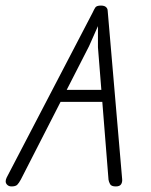

<svg xmlns="http://www.w3.org/2000/svg" viewBox="-42 -670 541 690"><path d="M-1 0Q-12 0 -18.5 -8.5Q-25 -17 -18 -32L291 -625Q296 -636 300.5 -643Q305 -650 321 -650Q335 -650 341 -642.5Q347 -635 344 -625L329 -619L278 -504L33 -25Q26 -12 20 -6Q14 0 -1 0ZM153 -304 175 -347H344L349 -304ZM374 0Q358 0 353.5 -8.5Q349 -17 348 -24L310 -500V-613L345 -631L397 -26Q398 -15 393 -7.5Q388 0 374 0Z"/></svg>

Font: Edu QLD Beginners
Style: Regular
Weight: 400
Designer: Tina and Corey Anderson
Foundry: Google for Education
Version: Version 1.001